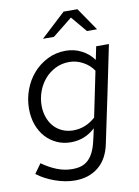

<svg xmlns="http://www.w3.org/2000/svg" viewBox="-99 -771 763 1052"><g transform="rotate(-10 282.5 -245.0)"><path d="M23 0ZM246 6Q204 6 168 -10.5Q132 -27 106 -56Q80 -85 65.5 -125.5Q51 -166 51 -214Q51 -268 69.5 -318.5Q88 -369 121.5 -407.5Q155 -446 201.5 -469.5Q248 -493 303 -493Q351 -493 391.5 -472Q432 -451 458 -415Q462 -433 465.5 -451.5Q469 -470 473 -488H544Q516 -353 488.5 -219.5Q461 -86 432 49Q415 131 362.5 173.5Q310 216 232 216Q179 216 121.5 195.5Q64 175 23 143Q33 129 42 116.5Q51 104 61 90Q103 120 144.5 136Q186 152 228 152Q270 152 295.5 138Q321 124 337.5 97.5Q354 71 363.5 34Q373 -3 382 -48Q325 6 246 6ZM122 -220Q122 -184 133 -153.5Q144 -123 163.5 -101.5Q183 -80 210.5 -68Q238 -56 271 -56Q339 -56 394 -105Q407 -168 420 -231Q433 -294 446 -357Q425 -389 388.5 -409Q352 -429 312 -429Q270 -429 235 -411.5Q200 -394 175 -365Q150 -336 136 -298Q122 -260 122 -220ZM438 -579 364 -667 254 -579H193L330 -706H407L494 -579Z"/></g></svg>

Font: Rosa Sans Light
Style: Italic
Weight: 300
Italic angle: -12°
Designer: Pentagram / MCKL
Foundry: Pentagram / MCKL
Version: Version 1.005;September 16, 2019;FontCreator 11.5.0.2425 64-